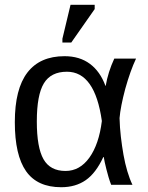

<svg xmlns="http://www.w3.org/2000/svg" viewBox="-20 -773 618 803"><path d="M412 -116Q381 -49 338.5 -19.5Q296 10 236 10Q136 10 89 -57Q42 -124 42 -262Q42 -401 94.5 -469.5Q147 -538 250 -538Q313 -538 356 -506Q399 -474 421 -414H422Q432 -472 458 -528H549Q525 -477 504 -402Q484 -327 480 -279Q481 -240 485.5 -201Q490 -162 496.5 -125.5Q503 -89 512.5 -57Q522 -25 534 0H445Q439 -15 434 -32Q429 -49 425 -65Q421 -81 418 -94.5Q415 -108 414 -116ZM134 -265Q134 -156 162 -107Q190 -58 254 -58Q314 -58 354 -114Q394 -170 406 -267Q377 -473 260 -473Q193 -473 163.5 -424.5Q134 -376 134 -265ZM241 -595V-611L275 -753H376V-735L278 -595Z"/></svg>

Font: Libra Sans
Style: Regular
Weight: 400
Foundry: Context Ltd
Version: Version 1.000; ttfautohint (v1.3)